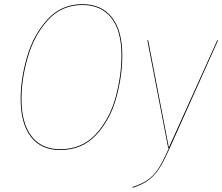

<svg xmlns="http://www.w3.org/2000/svg" viewBox="-20 -710 1065 920"><path d="M566 -445Q566 -345 537 -240.5Q508 -136 441 -63.5Q374 9 268 9Q177 9 128 -54.5Q79 -118 79 -236Q79 -334 110 -439Q141 -544 207.5 -617Q274 -690 375 -690Q467 -690 516.5 -626.5Q566 -563 566 -445ZM83 -235Q83 -120 131 -57.5Q179 5 268 5Q373 5 439 -67Q505 -139 533.5 -242.5Q562 -346 562 -445Q562 -562 513.5 -624Q465 -686 375 -686Q275 -686 209.5 -613.5Q144 -541 113.5 -436.5Q83 -332 83 -235ZM793 0Q765 63 743.5 96.5Q722 130 692.5 152.5Q663 175 615 190V186Q662 171 691 149.5Q720 128 740.5 95.5Q761 63 789 0H786L686 -517H690L789 -3L1021 -517H1025Z"/></svg>

Font: Fira Sans Condensed Four
Style: Italic
Weight: 100
Width: 3
Italic angle: -8°
Designer: bBox Type GmbH & Carrois Corporate GbR & Edenspiekermann AG
Foundry: bBox Type GmbH & Carrois Corporate GbR & Edenspiekermann AG
Version: Version 4.301